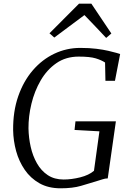

<svg xmlns="http://www.w3.org/2000/svg" viewBox="-20 -1010 709 1038"><path d="M307.5 8Q241.5 8 193.2 -19.2Q145 -46.5 113.8 -92Q82.5 -137.5 67.2 -193.2Q52 -249 51 -306Q50 -407.5 78.5 -489.5Q107 -571.5 157.5 -630Q208 -688.5 274 -719.8Q340 -751 414 -751Q464 -751 501.5 -746.2Q539 -741.5 565.8 -735.2Q592.5 -729 610 -724Q615 -722.5 619.8 -721Q624.5 -719.5 629.5 -718L601.5 -573H550L548 -672Q528.5 -685 497.5 -694.5Q466.5 -704 405.5 -704Q336 -704 284.8 -668.5Q233.5 -633 200 -575.2Q166.5 -517.5 150 -449.2Q133.5 -381 134 -315.5Q135 -265 146 -216Q157 -167 179.8 -127Q202.5 -87 238.2 -63.2Q274 -39.5 324 -39.5Q366.5 -39.5 413.5 -51.2Q460.5 -63 488 -86.5L517.5 -300L383 -307.5L388 -354H606.5L562.5 -45.5Q548.5 -45.5 534 -40.5Q519.5 -35.5 499 -29.5Q462.5 -18.5 417.8 -5.2Q373 8 307.5 8ZM247.5 -830 407 -990H474L582 -829L554 -805Q525 -836 495.5 -867Q466 -898 436.5 -928.5Q395.5 -898 355 -867.8Q314.5 -837.5 273.5 -807Z"/></svg>

Font: Merriweather Light
Style: Italic
Weight: 300
Italic angle: -7.8°
Designer: Eben Sorkin
Foundry: Eben Sorkin
Version: Version 2.101